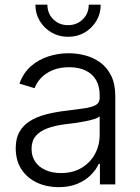

<svg xmlns="http://www.w3.org/2000/svg" viewBox="-20 -773 585 805"><path d="M225.6 11.7Q176.3 11.7 135.5 -7.1Q94.7 -25.9 70.3 -62.5Q45.9 -99.1 45.9 -151.9Q45.9 -192.4 61.3 -219.7Q76.7 -247.1 104.7 -264.9Q132.8 -282.7 171.4 -293Q210 -303.2 256.3 -308.6Q301.8 -314.5 333.3 -318.8Q364.7 -323.2 381.3 -332.5Q397.9 -341.8 397.9 -361.8V-374Q397.9 -410.6 383.1 -436.8Q368.2 -462.9 339.4 -477.1Q310.5 -491.2 270 -491.2Q231 -491.2 201.4 -479Q171.9 -466.8 152.8 -447Q133.8 -427.2 125 -403.3L61.5 -422.4Q77.6 -467.3 109.6 -495.4Q141.6 -523.4 183.1 -536.6Q224.6 -549.8 268.6 -549.8Q301.8 -549.8 336.2 -541Q370.6 -532.2 399.4 -511.7Q428.2 -491.2 445.8 -456.3Q463.4 -421.4 463.4 -369.1V0H398.9V-85.9H394Q382.8 -61 360.1 -38.6Q337.4 -16.1 304 -2.2Q270.5 11.7 225.6 11.7ZM235.4 -47.4Q285.6 -47.4 322 -69.1Q358.4 -90.8 378.2 -127.4Q397.9 -164.1 397.9 -208.5V-285.6Q391.1 -278.8 374.8 -273.7Q358.4 -268.6 337.4 -264.4Q316.4 -260.3 294.9 -257.3Q273.4 -254.4 256.3 -252.4Q210.9 -247.1 178.5 -234.9Q146 -222.7 129.2 -201.9Q112.3 -181.2 112.3 -148.9Q112.3 -116.7 128.4 -94Q144.5 -71.3 172.4 -59.3Q200.2 -47.4 235.4 -47.4ZM265.1 -618.7Q227.1 -618.7 196 -636.7Q165 -654.8 146.7 -685.3Q128.4 -715.8 128.4 -753.4H178.7Q178.7 -716.3 203.6 -691.9Q228.5 -667.5 265.1 -667.5Q302.2 -667.5 327.1 -691.9Q352.1 -716.3 352.1 -753.4H402.3Q402.3 -715.8 384 -685.3Q365.7 -654.8 335 -636.7Q304.2 -618.7 265.1 -618.7Z"/></svg>

Font: Inter 16pt Light
Style: Regular
Weight: 300
Version: Version 4.001;git-66647c0bb